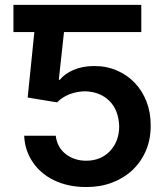

<svg xmlns="http://www.w3.org/2000/svg" viewBox="-20 -747 663 777"><path d="M328.8 9.9Q290.8 9.9 258 2.7Q225.1 -4.6 197.8 -17.9Q170.5 -31.2 149 -49.9Q127.5 -68.5 112.6 -90.9Q80.6 -137.4 77.8 -197.8H205.6Q211.3 -150.2 246.4 -123.2Q280.9 -96.6 328.8 -96.6Q387.1 -96.6 424.4 -134.9Q462 -174 462.4 -235.8Q459.9 -302.6 422.2 -339.1Q385.3 -375.4 325.3 -377.5Q309.7 -377.5 293.9 -374.6Q278.1 -371.8 263.3 -366.3Q248.6 -360.8 235.1 -352.3Q221.6 -343.8 210.9 -332.7L92 -352.3L119 -617.2H34.4V-727.3H551.8V-617.2H239L218 -424.4H222.3Q231.9 -436.1 245.7 -446.2Q259.6 -456.3 277 -463.8Q294.4 -471.2 315.3 -475.5Q336.3 -479.8 360.4 -479.8Q410.2 -480.1 452.4 -462Q494.7 -443.9 525.4 -411.8Q556.1 -379.6 573.2 -335.2Q590.2 -290.8 589.8 -239Q590.2 -183.9 570.7 -138Q551.1 -92 516.2 -58.9Q481.2 -25.9 433.1 -7.8Q384.9 10.3 328.8 9.9Z"/></svg>

Font: Linik Sans SemiBold
Style: Regular
Weight: 600
Designer: Fonts by Rasmus Andersson / Changes by Cristiano Sobral with parts from Marc Monis
Foundry: rsms
Version: Version 3.020; ttfautohint (v1.6)